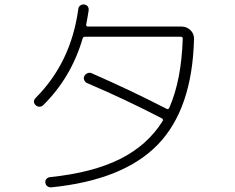

<svg xmlns="http://www.w3.org/2000/svg" viewBox="-20 -802 1040 849"><path d="M170.9 -336.9Q164.1 -330.1 154.3 -330.1Q144.5 -330.1 137.7 -336.9Q122.1 -352.5 137.7 -369.1Q293.9 -525.4 326.2 -761.7Q327.1 -771.5 334.5 -777.3Q341.8 -783.2 352.1 -782.2Q362.3 -781.2 367.7 -773.9Q373 -766.6 372.1 -756.8Q369.1 -735.4 361.3 -694.3Q359.4 -685.5 368.2 -684.6H782.2Q805.7 -684.6 822.3 -668.5Q838.9 -652.3 837.9 -628.9Q830.1 -320.3 678.2 -163.1Q526.4 -5.9 207 26.4Q197.3 27.3 189.5 21.5Q181.6 15.6 180.7 5.9Q178.7 -2.9 185.1 -10.3Q191.4 -17.6 200.2 -18.6Q388.7 -38.1 510.3 -98.6Q631.8 -159.2 699.2 -266.6Q703.1 -274.4 696.3 -278.3Q539.1 -360.4 365.2 -434.6Q356.4 -438.5 352.5 -447.8Q348.6 -457 353 -465.8Q357.4 -474.6 367.7 -478.5Q377.9 -482.4 386.7 -477.5Q558.6 -402.3 717.8 -320.3Q724.6 -317.4 728.5 -325.2Q782.2 -447.3 788.1 -630.9Q788.1 -639.6 779.3 -639.6H357.4Q347.7 -639.6 345.7 -632.8Q294.9 -459 170.9 -336.9Z"/></svg>

Font: Rounded-X Mgen+ 1mn light
Style: Regular
Weight: 200
Designer: [Source Han Sans]
Ryoko NISHIZUKA  (kana & ideographs); Paul D. Hunt (Latin, Greek & Cyrillic); Wenlong ZHANG  (bopomofo
Version: Version 1.059.20150602